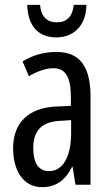

<svg xmlns="http://www.w3.org/2000/svg" viewBox="-20 -761 456 791"><path d="M336 -741H284C279 -692 254 -669 214 -669C173 -669 149 -693 145 -741H92C95 -652 139 -607 212 -607C286 -607 335 -658 336 -741ZM213 -547C162 -547 115 -534 73 -508L99 -447C137 -469 170 -480 200 -480C251 -480 272 -442 272 -360V-325L211 -322C98 -317 34 -256 34 -150C34 -65 71 10 154 10C210 10 249 -18 277 -74H279L291 0H353V-362C353 -480 314 -547 213 -547ZM225 -263 273 -266V-212C273 -114 238 -56 182 -56C141 -56 117 -86 117 -152C117 -222 152 -259 225 -263Z"/></svg>

Font: Noto Sans Thai Looped ExtraCondensed
Style: Regular
Weight: 400
Width: 2
Designer: Sasikarn Vongin, Ben Mitchell
Foundry: The Fontpad Ltd
Version: Version 1.001